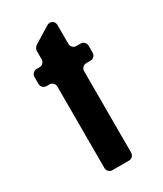

<svg xmlns="http://www.w3.org/2000/svg" viewBox="-158 -666 619 728"><g transform="rotate(-30 151.5 -301.5)"><path d="M112 0H185C197 0 207 -10 207 -22V-379C207 -391 217 -401 229 -401H248C260 -401 270 -411 270 -423V-454C270 -466 260 -476 248 -476H229C217 -476 207 -486 207 -498V-581C207 -599 189 -609 173 -599L100 -554C96 -551 90 -541 90 -536V-498C90 -486 80 -476 68 -476H55C43 -476 33 -466 33 -454V-423C33 -411 43 -401 55 -401H68C80 -401 90 -391 90 -379V-22C90 -10 100 0 112 0Z"/></g></svg>

Font: DIN Rundschrift
Style: Breit
Weight: 400
Width: 7
Version: Version 1.027